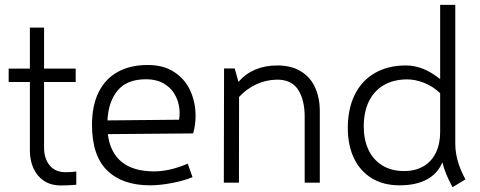

<svg xmlns="http://www.w3.org/2000/svg" viewBox="-20 -761 1998 800"><path d="M297.9 -46.4V8.8Q265.6 11.7 233.4 11.7Q191.9 11.7 162.8 -7.8Q133.8 -27.3 119.1 -60.3Q104.5 -93.3 104.5 -133.3V-419.4H16.1V-475.1H104.5V-646H163.6V-475.1H295.4V-419.4H163.6V-146Q163.6 -100.1 187 -71.8Q210.4 -43.5 253.4 -43.5Q277.3 -43.5 297.9 -46.4Z M794.9 -278.8Q794.9 -240.2 784.7 -205.1L429.2 -202.1Q439 -125 487.5 -85.9Q536.1 -46.9 622.6 -46.9Q687 -46.9 762.2 -79.1L782.2 -22.9Q747.6 -8.3 697 1.5Q646.5 11.2 605.5 11.2Q490.2 11.2 426.8 -50.5Q363.3 -112.3 363.3 -240.7Q363.3 -320.8 390.9 -376.7Q418.5 -432.6 470.7 -461.4Q522.9 -490.2 595.7 -490.2Q662.1 -490.2 707 -460.2Q752 -430.2 773.4 -381.8Q794.9 -333.5 794.9 -278.8ZM728.5 -290Q728.5 -326.2 713.1 -358.4Q697.8 -390.6 666.3 -410.6Q634.8 -430.7 587.9 -430.7Q509.3 -430.7 470.5 -384.3Q431.6 -337.9 427.7 -259.3L726.1 -262.2Q728.5 -276.9 728.5 -290Z M1312.5 -297.9V0H1249.5V-275.4Q1249.5 -343.3 1222.9 -386Q1196.3 -428.7 1135.3 -429.2Q1088.4 -428.7 1047.4 -409.4Q1006.3 -390.1 976.1 -356.9L975.6 0H912.6L913.6 -475.6H958L973.6 -419.9Q1033.2 -488.3 1135.7 -488.3Q1193.8 -488.3 1233.6 -463.9Q1273.4 -439.5 1293 -396.5Q1312.5 -353.5 1312.5 -297.9Z M1865.7 19Q1835.4 -35.2 1823.2 -84.5Q1803.7 -37.6 1758.5 -13.2Q1713.4 11.2 1644.5 11.2Q1578.6 11.2 1530 -17.8Q1481.4 -46.9 1455.3 -100.8Q1429.2 -154.8 1429.2 -228Q1429.2 -308.1 1458.3 -366.7Q1487.3 -425.3 1542 -456.8Q1596.7 -488.3 1670.9 -488.3Q1744.1 -488.3 1814 -431.2V-740.7H1877V-161.1Q1877.4 -89.4 1919.4 -13.7ZM1814 -211.4V-372.6Q1783.7 -401.4 1747.1 -415.8Q1710.4 -430.2 1677.2 -430.2Q1620.6 -430.2 1579.8 -406.7Q1539.1 -383.3 1517.3 -339.1Q1495.6 -294.9 1495.6 -233.4Q1495.6 -180.7 1514.4 -138.9Q1533.2 -97.2 1571.3 -72.8Q1609.4 -48.3 1664.1 -48.3Q1710.4 -48.3 1744.4 -68.1Q1778.3 -87.9 1796.1 -124.8Q1814 -161.6 1814 -211.4Z"/></svg>

Font: Selawik Semilight
Style: Regular
Weight: 300
Designer: Aaron Bell
Foundry: Microsoft Corporation
Version: Version 1.01